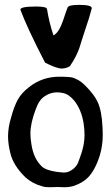

<svg xmlns="http://www.w3.org/2000/svg" viewBox="-20 -788 462 804"><path d="M176.8 -750Q186.5 -690.4 204.1 -639.6Q227.5 -652.3 244.6 -703.6Q261.7 -754.9 263.7 -757.8Q269.5 -767.6 311.5 -767.6Q364.3 -767.6 364.3 -753.9V-752.9Q354.5 -714.8 335.9 -661.1Q330.1 -644.5 323.2 -621.6Q316.4 -598.6 312 -585.9Q307.6 -573.2 297.9 -553.2Q288.1 -533.2 272.5 -510.7Q255.9 -501 238.3 -501Q217.8 -501 168.9 -525.4Q94.7 -668.9 65.4 -747.1V-748Q65.4 -760.7 131.8 -760.7Q175.8 -760.7 176.8 -750ZM167 -384.8Q143.6 -370.1 129.9 -331.1Q107.4 -272.5 107.4 -229.5Q107.4 -208 111.3 -185.5Q120.1 -124 155.3 -90.8Q171.9 -75.2 216.8 -68.4Q219.7 -68.4 230.5 -66.9Q241.2 -65.4 246.1 -65.4Q263.7 -65.4 277.3 -74.2Q288.1 -80.1 295.9 -89.4Q303.7 -98.6 306.6 -106Q309.6 -113.3 315.4 -129.9Q334 -179.7 334 -221.7Q334 -247.1 330.1 -271.5Q321.3 -327.1 292 -365.2Q268.6 -393.6 244.1 -398.4Q230.5 -401.4 218.8 -401.4Q191.4 -401.4 167 -384.8ZM220.7 -4.9Q208 -3.9 188.5 -3.9Q168.9 -3.9 157.2 -7.8Q116.2 -18.6 85.9 -45.9Q35.2 -95.7 23.4 -146.5Q13.7 -184.6 13.7 -217.8Q13.7 -253.9 26.4 -295.9Q39.1 -342.8 54.7 -371.1Q70.3 -399.4 102.5 -423.8Q157.2 -466.8 228.5 -466.8H242.2Q267.6 -465.8 277.8 -464.4Q288.1 -462.9 304.2 -454.6Q320.3 -446.3 336.9 -429.7Q375 -391.6 388.7 -361.3Q406.2 -324.2 409.2 -255.9Q410.2 -243.2 410.2 -220.7Q410.2 -180.7 398.4 -138.7Q378.9 -76.2 348.6 -44.9Q327.1 -22.5 287.1 -8.8Q269.5 -3.9 252 -3.9Q247.1 -3.9 236.8 -4.4Q226.6 -4.9 220.7 -4.9Z"/></svg>

Font: LPEducational
Style: Medium
Weight: 500
Designer: Based on Essays1743, by John Stracke, which says:

Based on the typeface in a 1743 English translation of the essays of 
Version: Version 001.204